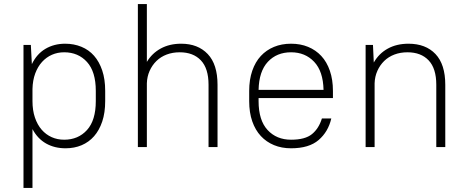

<svg xmlns="http://www.w3.org/2000/svg" viewBox="-20 -720 2290 940"><path d="M301 6Q247 6 205.5 -17.5Q164 -41 139 -88V200H95V-500H131L136 -406Q160 -456 202.5 -481Q245 -506 299 -506Q342 -506 378.5 -491Q415 -476 440.5 -447Q466 -418 480.5 -375Q495 -332 495 -275V-225Q495 -168 480.5 -125Q466 -82 440.5 -53Q415 -24 379.5 -9Q344 6 301 6ZM294 -36Q363 -36 406 -83.5Q449 -131 449 -225V-275Q449 -369 406 -416.5Q363 -464 294 -464Q262 -464 234.5 -452Q207 -440 186 -417Q165 -394 152.5 -360.5Q140 -327 139 -284V-225Q139 -180 151 -144.5Q163 -109 184 -85Q205 -61 233 -48.5Q261 -36 294 -36Z M655 -700H699V-417Q724 -459 767 -482.5Q810 -506 867 -506Q949 -506 997 -455.5Q1045 -405 1045 -305V0H1001V-305Q1001 -385 963.5 -424.5Q926 -464 860 -464Q825 -464 796 -453Q767 -442 746 -421.5Q725 -401 712.5 -373Q700 -345 699 -312V0H655Z M1405 6Q1359 6 1321.5 -9.5Q1284 -25 1257 -54Q1230 -83 1215 -126Q1200 -169 1200 -225V-275Q1200 -330 1215 -373.5Q1230 -417 1257 -446Q1284 -475 1321.5 -490.5Q1359 -506 1405 -506Q1451 -506 1488.5 -490.5Q1526 -475 1553 -446Q1580 -417 1595 -373.5Q1610 -330 1610 -275V-240H1246V-225Q1246 -131 1290 -83.5Q1334 -36 1405 -36Q1474 -36 1507.5 -63.5Q1541 -91 1556 -140H1602Q1587 -75 1540 -34.5Q1493 6 1405 6ZM1405 -464Q1335 -464 1291.5 -417.5Q1248 -371 1246 -280H1564Q1562 -371 1518 -417.5Q1474 -464 1405 -464Z M1770 -500H1806L1810 -414Q1835 -458 1878.5 -482Q1922 -506 1980 -506Q2064 -506 2112 -455.5Q2160 -405 2160 -305V0H2116V-305Q2116 -385 2078.5 -424.5Q2041 -464 1975 -464Q1940 -464 1911 -453Q1882 -442 1861 -421.5Q1840 -401 1827.5 -373Q1815 -345 1814 -312V0H1770Z"/></svg>

Font: PT Root UI Web Light
Style: Regular
Weight: 300
Designer: Vitaly Kuzmin
Foundry: ParaType Ltd.
Version: Version 1.000W